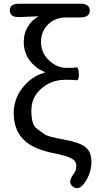

<svg xmlns="http://www.w3.org/2000/svg" viewBox="-20 -816 521 1035"><path d="M435 171Q405 213 374 191Q343 168 374 126Q379 119 385 108.5Q391 98 391 77Q391 52 365.5 38Q340 24 266 9Q167 -11 117 -54Q54 -108 54 -207Q54 -284 104 -346Q151 -404 214 -422Q222 -424 222 -426Q222 -428 212 -432Q170 -450 140 -490Q108 -533 108 -590Q108 -636 129.5 -671.5Q151 -707 185 -726Q189 -728 184 -728L86 -724Q33 -722 33 -759Q32 -796 84 -796H412Q464 -796 464 -759Q464 -722 412 -722H337Q280 -722 242 -687Q201 -649 201 -589.5Q201 -530 246 -489Q288 -450 339 -450Q378 -450 391 -452.5Q404 -455 405 -418Q406 -381 391.5 -383.5Q377 -386 334 -386Q260 -386 207 -342Q149 -295 149 -219.5Q149 -144 178 -123Q199 -108 220 -92Q236 -80 323 -64Q407 -49 440 -23.5Q473 2 473 56Q473 117 435 171Z"/></svg>

Font: Resource Han Rounded KR
Style: Regular
Weight: 400
Designer: Cyano Hao (round all glyphs); Ryoko NISHIZUKA 西塚涼子 (kana, bopomofo & ideographs); Paul D. Hunt (Latin, Greek & Cyrillic)
Foundry: Cyano Hao
Version: 0.990